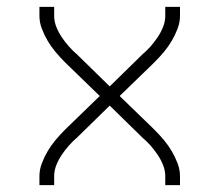

<svg xmlns="http://www.w3.org/2000/svg" viewBox="-20 -540 640 560"><path d="M95 0V-26Q95 -45 102 -63.5Q109 -82 119 -99Q129 -116 141.5 -131Q154 -146 168 -160Q170 -162 171.5 -163.5Q173 -165 175 -167L271 -260L175 -353Q173 -355 171.5 -356.5Q170 -358 168 -360Q154 -374 141.5 -389Q129 -404 119 -421Q109 -438 102 -456.5Q95 -475 95 -494V-520H138V-494Q138 -477 144.5 -461Q151 -445 160.5 -431Q170 -417 181 -404.5Q192 -392 205 -381L300 -288L395 -381Q408 -392 419 -404.5Q430 -417 439.5 -431Q449 -445 455.5 -461Q462 -477 462 -494V-520H505V-494Q505 -475 498 -456.5Q491 -438 481 -421Q471 -404 458.5 -389Q446 -374 432 -360Q430 -358 428.5 -356.5Q427 -355 425 -353L329 -260L425 -167Q427 -165 428.5 -163.5Q430 -162 432 -160Q446 -146 458.5 -131Q471 -116 481 -99Q491 -82 498 -63.5Q505 -45 505 -26V0H462V-26Q462 -43 455.5 -59Q449 -75 439.5 -89Q430 -103 419 -115.5Q408 -128 395 -139L300 -232L205 -139Q192 -128 181 -115.5Q170 -103 160.5 -89Q151 -75 144.5 -59Q138 -43 138 -26V0Z"/></svg>

Font: Zed Sans Extralight Extended
Style: Regular
Weight: 200
Width: 7
Designer: Belleve Invis
Foundry: Belleve Invis
Version: Version 1.0.0; ttfautohint (v1.8.4)